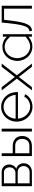

<svg xmlns="http://www.w3.org/2000/svg" viewBox="1343 -1912 579 3305"><g transform="rotate(-90 1632.5 -259.5)"><path d="M329 -520Q357 -520 380 -509.5Q403 -499 419.5 -481.5Q436 -464 445 -440.5Q454 -417 454 -392Q454 -355 435.5 -320.5Q417 -286 380 -269Q424 -257 449.5 -222.5Q475 -188 475 -140Q475 -110 464 -84.5Q453 -59 433.5 -40Q414 -21 387 -10.5Q360 0 329 0H80V-520ZM309 -283Q330 -283 348 -291Q366 -299 378.5 -313Q391 -327 398 -345.5Q405 -364 405 -385Q405 -424 381.5 -452.5Q358 -481 315 -481H129V-283ZM325 -39Q347 -39 366 -47.5Q385 -56 398.5 -70.5Q412 -85 419.5 -104Q427 -123 427 -143Q427 -163 420 -181Q413 -199 400 -213Q387 -227 368.5 -235.5Q350 -244 328 -244H129V-39Z M598 -520H647V-330H773Q849 -330 896.5 -287Q944 -244 944 -166Q944 -128 931.5 -97.5Q919 -67 896 -45Q873 -23 841.5 -11.5Q810 0 773 0H598ZM1021 -520H1070V0H1021ZM773 -43Q835 -43 864.5 -78.5Q894 -114 894 -166Q894 -218 865 -252.5Q836 -287 773 -287H647V-43Z M1448 10Q1393 10 1346 -11.5Q1299 -33 1264.5 -70.5Q1230 -108 1210.5 -157Q1191 -206 1191 -262Q1191 -317 1210.5 -365.5Q1230 -414 1264 -450.5Q1298 -487 1344.5 -508Q1391 -529 1445 -529Q1500 -529 1547 -507.5Q1594 -486 1628 -449.5Q1662 -413 1681 -364.5Q1700 -316 1700 -262Q1700 -257 1700 -249.5Q1700 -242 1699 -240H1243Q1246 -195 1264 -156.5Q1282 -118 1309.5 -90Q1337 -62 1373 -46Q1409 -30 1450 -30Q1477 -30 1503 -37.5Q1529 -45 1551.5 -58Q1574 -71 1591.5 -89.5Q1609 -108 1619 -130L1663 -118Q1652 -90 1630.5 -66.5Q1609 -43 1580.5 -26Q1552 -9 1518 0.5Q1484 10 1448 10ZM1652 -280Q1649 -326 1631.5 -364Q1614 -402 1586.5 -429.5Q1559 -457 1523 -472.5Q1487 -488 1446 -488Q1405 -488 1369 -472.5Q1333 -457 1305.5 -429.5Q1278 -402 1261.5 -363.5Q1245 -325 1242 -280Z M1784 -520 1952 -305 1960 -291 1968 -305 2135 -520H2191L1989 -259L2190 0H2135L1968 -214L1960 -227L1952 -214L1785 0H1730L1931 -259L1729 -520Z M2654 -500H2696V0H2654V-58Q2639 -46 2608 -27Q2579 -9 2549 -1Q2517 8 2482 8Q2431 8 2384 -13Q2339 -33 2306 -69Q2275 -103 2255 -152Q2236 -199 2236 -252Q2236 -301 2255 -351Q2272 -396 2306 -433Q2337 -467 2383 -488Q2427 -508 2479 -508Q2528 -508 2576 -487Q2605 -474 2618 -463Q2650 -435 2654 -431ZM2581 -57Q2618 -77 2654 -109V-376Q2631 -400 2597 -428Q2577 -444 2554 -454Q2520 -469 2484 -469Q2482 -469 2480 -469Q2442 -469 2406 -454Q2372 -440 2346 -413Q2320 -386 2304 -350Q2289 -317 2285 -270Q2284 -259 2284 -248Q2284 -223 2289 -204Q2299 -166 2306 -151Q2322 -116 2349 -88Q2375 -61 2410 -46Q2447 -30 2480 -30Q2482 -30 2484 -30Q2508 -30 2534 -38Q2561 -46 2581 -57Z M2747 -43Q2772 -44 2792.5 -58.5Q2813 -73 2829.5 -111Q2846 -149 2859 -214.5Q2872 -280 2883 -383L2897 -520H3186V0H3136V-479H2944L2930 -361Q2917 -255 2901.5 -185.5Q2886 -116 2865 -75Q2844 -34 2817 -16.5Q2790 1 2754 2Z"/></g></svg>

Font: Oxford Sans
Style: Regular
Weight: 300
Designer: Matt McInerney, Pablo Impallari, Rodrigo Fuenzalida
Foundry: Matt McInerney, Pablo Impallari, Rodrigo Fuenzalida
Version: Version 3.000g; ttfautohint (v1.5) -l 8 -r 28 -G 28 -x 14 -D